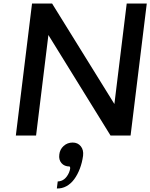

<svg xmlns="http://www.w3.org/2000/svg" viewBox="-20 -770 854 1091"><path d="M700 -750H814L722 0H608L255 -571L185 0H70L162 -750H276L630 -179ZM393 40Q422 40 439 61Q456 82 452 115Q447 153 434 187.5Q421 222 402 248Q383 274 357.5 288Q332 302 303 301L308 261Q350 260 372 211Q384 181 375 176Q346 176 329.5 157Q313 138 317 108Q320 79 341.5 59.5Q363 40 393 40Z"/></svg>

Font: Orkney Medium
Style: MediumItalic
Weight: 500
Designer: Samuel Oakes and Alfredo Marco Pradil
Foundry: Alfredo Marco Pradil
Version: 1.0; ttfautohint (v1.5)